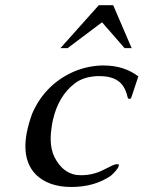

<svg xmlns="http://www.w3.org/2000/svg" viewBox="-20 -725 565 757"><path d="M218.3 -535.2 369.6 -704.6H426.3L499 -535.2H471.2L382.3 -637.2L246.6 -535.2ZM389.2 -466.8Q468.8 -466.8 525.4 -423.8L498 -341.3Q495.6 -335 490.7 -335Q490.2 -335 489.7 -335Q483.9 -335.4 482.4 -344.7Q472.2 -387.7 445.3 -406.2Q418.5 -424.8 373.5 -424.8H361.8Q307.6 -421.9 273.9 -395.5Q210.4 -346.2 189 -253.4Q185.5 -239.3 183.6 -223.6Q179.7 -199.7 179.7 -178.2Q179.7 -135.3 195.3 -104.5Q226.6 -43.9 281.2 -35.2Q291 -34.2 299.8 -34.2Q347.7 -34.2 388.7 -55.7Q429.7 -77.1 438 -77.6Q445.8 -77.6 448.2 -77.1Q448.7 -74.7 447.8 -69.3Q446.3 -63.5 436.5 -51.8Q426.8 -40 416.5 -31.7Q352.1 12.2 261.2 12.2Q170.4 12.2 120.1 -38.1Q80.1 -80.1 80.1 -148.4Q80.1 -180.2 88.9 -217.8Q95.2 -244.6 106 -274.9Q151.9 -382.8 254.9 -435.1Q312.5 -463.9 378.9 -466.8Z"/></svg>

Font: Caudex
Style: Italic
Weight: 400
Italic angle: -13°
Version: Version 1.04